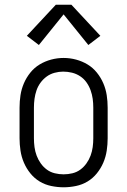

<svg xmlns="http://www.w3.org/2000/svg" viewBox="-20 -787 540 815"><path d="M250 8Q224 8 197.5 2.5Q171 -3 148.5 -16.5Q126 -30 109 -51Q92 -72 81.5 -96.5Q71 -121 67 -147.5Q63 -174 63 -200V-330Q63 -357 67 -383Q71 -409 81.5 -433.5Q92 -458 109 -479Q126 -500 148.5 -513.5Q171 -527 197 -534Q223 -541 250 -541Q277 -541 303 -534Q329 -527 351.5 -513.5Q374 -500 391 -479Q408 -458 418.5 -433.5Q429 -409 433 -383Q437 -357 437 -330V-200Q437 -174 433 -147.5Q429 -121 418.5 -96.5Q408 -72 391 -51Q374 -30 351.5 -16.5Q329 -3 302.5 2.5Q276 8 250 8ZM250 -47Q269 -47 287.5 -51.5Q306 -56 321 -67Q336 -78 347 -93.5Q358 -109 364.5 -126.5Q371 -144 373.5 -162.5Q376 -181 376 -200V-330Q376 -349 373.5 -367.5Q371 -386 364.5 -404Q358 -422 347 -437.5Q336 -453 320 -463.5Q304 -474 285.5 -478.5Q267 -483 248 -483Q230 -483 211.5 -478Q193 -473 178 -462Q163 -451 152 -436Q141 -421 135 -403.5Q129 -386 126.5 -367.5Q124 -349 124 -330V-200Q124 -181 126.5 -162.5Q129 -144 135.5 -126.5Q142 -109 153 -93.5Q164 -78 179 -67Q194 -56 212.5 -51.5Q231 -47 250 -47ZM145 -596 94 -635 217 -767H283L406 -635L355 -596L250 -726Z"/></svg>

Font: Iosevka Slab Light
Style: Regular
Weight: 300
Monospace: yes
Designer: Belleve Invis
Foundry: Belleve Invis
Version: Version 11.1.0; ttfautohint (v1.8.3)